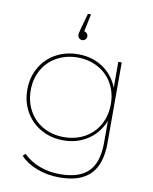

<svg xmlns="http://www.w3.org/2000/svg" viewBox="-101 -834 879 1105"><g transform="rotate(10 338.5 -281.0)"><path d="M323 197Q252 197 191.5 174Q131 151 94 111L108 97Q148 136 203 157Q258 178 323 178Q435 178 488.5 124.5Q542 71 542 -43V-209L552 -269L542 -329V-517H562V-46Q562 78 503 137.5Q444 197 323 197ZM308 -17Q236 -17 178 -49.5Q120 -82 87 -139.5Q54 -197 54 -269Q54 -341 87 -398.5Q120 -456 178 -488Q236 -520 308 -520Q380 -520 437 -488Q494 -456 526.5 -398.5Q559 -341 559 -269Q559 -197 526.5 -139.5Q494 -82 437 -49.5Q380 -17 308 -17ZM308 -36Q375 -36 428.5 -65.5Q482 -95 512 -148.5Q542 -202 542 -269Q542 -336 512 -389Q482 -442 428.5 -471.5Q375 -501 308 -501Q241 -501 187.5 -471.5Q134 -442 104 -389Q74 -336 74 -269Q74 -202 104 -148.5Q134 -95 187.5 -65.5Q241 -36 308 -36ZM315 -604Q304 -604 296.5 -612Q289 -620 289 -630Q289 -640 292 -649Q293 -651 293 -653.5Q293 -656 294 -659L322 -759H340L316 -645L315 -656Q325 -656 333 -648.5Q341 -641 341 -630Q341 -619 333.5 -611.5Q326 -604 315 -604Z"/></g></svg>

Font: Montserrat
Style: Regular
Weight: 400
Designer: Julieta Ulanovsky
Foundry: Julieta Ulanovsky
Version: Version 8.000